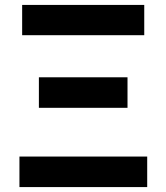

<svg xmlns="http://www.w3.org/2000/svg" viewBox="-20 -760 676 780"><path d="M59 0H578V-124H59ZM138 -322H498V-446H138ZM70 -617H566V-740H70Z"/></svg>

Font: Kinto Sans
Style: Bold
Weight: 700
Designer: Authors: Ryoko NISHIZUKA  (kana & ideographs); Paul D. Hunt (Latin, Greek & Cyrillic); Wenlong ZHANG  (bopomofo); Sandol
Foundry: Adobe Systems Incorporated, ookami Inc.
Version: Version 0.001